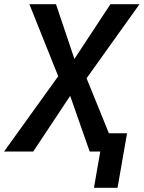

<svg xmlns="http://www.w3.org/2000/svg" viewBox="-42 -731 693 926"><path d="M316.9 -446.8 490.7 -710.9H630.9L375.5 -353.5L519 0H390.6L296.4 -268.6L118.2 0H-22.5L238.8 -363.3L99.6 -710.9H228ZM524.9 174.8H411.1L457 -88.4H570.8Z"/></svg>

Font: Roboto Mono Medium
Style: Italic
Weight: 500
Designer: Google
Version: Version 2.000985; 2015; ttfautohint (v1.3)